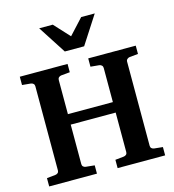

<svg xmlns="http://www.w3.org/2000/svg" viewBox="-130 -1025 1029 1134"><g transform="rotate(-15 384.5 -458.5)"><path d="M448.2 0V-50.8L500 -56.2Q509.3 -57.1 515.6 -62.7Q522 -68.4 522 -78.1V-319.8H247.1V-78.1Q247.1 -68.4 253.4 -62.7Q259.8 -57.1 269 -56.2L321.8 -50.8V0H29.8V-50.8L82 -56.2Q91.3 -57.1 97.7 -62.7Q104 -68.4 104 -78.1V-592.8Q104 -602.5 97.7 -608.4Q91.3 -614.3 82 -615.2L29.8 -620.1V-670.9H321.8V-620.1L269 -615.2Q259.8 -614.3 253.4 -608.4Q247.1 -602.5 247.1 -592.8V-383.8H522V-592.8Q522 -602.5 515.6 -608.4Q509.3 -614.3 500 -615.2L448.2 -620.1V-670.9H738.8V-620.1L687 -615.2Q678.7 -614.3 671.9 -608.4Q665 -602.5 665 -592.8V-78.1Q665 -68.4 671.4 -62.7Q677.7 -57.1 687 -56.2L738.8 -50.8V0ZM443.4 -746.1H325.2L214.4 -917.5H297.4L384.3 -823.2L471.2 -917.5H554.2Z"/></g></svg>

Font: Charis SIL APac
Style: Bold
Weight: 700
Foundry: SIL International
Version: Version 5.000